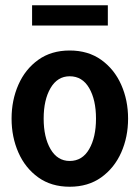

<svg xmlns="http://www.w3.org/2000/svg" viewBox="-20 -700 531 730"><path d="M245 10Q175 10 125.5 -25.5Q76 -61 50 -120Q24 -179 24 -249Q24 -319 50 -378Q76 -437 125.5 -472.5Q175 -508 245 -508Q315 -508 364.8 -472.5Q414.5 -437 440.8 -378Q467 -319 467 -249Q467 -179 440.8 -120Q414.5 -61 364.8 -25.5Q315 10 245 10ZM245 -88Q293 -88 319 -133Q345 -178 345 -249Q345 -320.5 319 -365.2Q293 -410 245 -410Q198.5 -410 172.2 -365.2Q146 -320.5 146 -249Q146 -178 172.2 -133Q198.5 -88 245 -88ZM102 -603V-680H390V-603Z"/></svg>

Font: Cabin Condensed
Style: Bold
Weight: 700
Width: 3
Designer: Pablo Impallari
Foundry: Pablo Impallari. http://www.impallari.com Igino Marini. http://www.ikern.com
Version: Version 3.001; ttfautohint (v1.8.3)